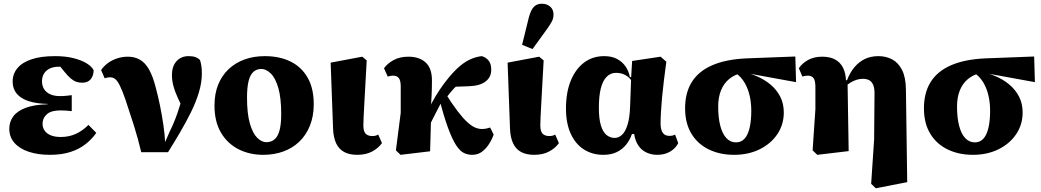

<svg xmlns="http://www.w3.org/2000/svg" viewBox="-20 -818 5603 1033"><path d="M248 15Q184 15 134.5 -1.5Q85 -18 57.5 -49.5Q30 -81 30 -125Q30 -163 51.5 -192Q73 -221 118.5 -238Q164 -255 236 -257V-259Q178 -260 135.5 -273.5Q93 -287 70.5 -313.5Q48 -340 48 -379Q48 -420 73.5 -451Q99 -482 149.5 -499Q200 -516 276 -516Q333 -516 376 -505Q419 -494 446.5 -477Q474 -460 484 -440Q483 -409 467.5 -391Q452 -373 422 -373Q405 -373 390.5 -378Q376 -383 360.5 -396Q345 -409 325 -434L286 -482L353 -479L383 -449Q363 -455 341 -457Q319 -459 297 -459Q268 -459 248 -449.5Q228 -440 217 -422.5Q206 -405 206 -380Q206 -357 217 -339Q228 -321 249.5 -311Q271 -301 303 -301Q322 -301 335 -302.5Q348 -304 366 -306V-220Q348 -222 335 -223Q322 -224 306 -224Q283 -224 264.5 -219.5Q246 -215 234 -205Q222 -195 215.5 -181.5Q209 -168 209 -152Q209 -132 219.5 -116Q230 -100 252 -90.5Q274 -81 307 -81Q351 -81 387.5 -97.5Q424 -114 456 -146L498 -103Q475 -70 441 -43Q407 -16 359.5 -0.5Q312 15 248 15Z M740 1Q723 -71 700.5 -142.5Q678 -214 656 -279Q639 -329 625.5 -356Q612 -383 600 -392.5Q588 -402 573 -402Q563 -402 556.5 -400.5Q550 -399 543 -397L524 -441Q539 -463 561 -479Q583 -495 610.5 -504Q638 -513 668 -513Q704 -513 732.5 -497Q761 -481 782 -444Q803 -407 819 -343Q831 -298 841 -249Q851 -200 858.5 -149.5Q866 -99 869 -46H865L893 -110Q904 -132 915 -158Q926 -184 936.5 -215Q947 -246 957 -281.5Q967 -317 975 -358L981 -201Q954 -253 937 -290.5Q920 -328 912.5 -357.5Q905 -387 905 -414Q905 -461 929.5 -488.5Q954 -516 995 -516Q1017 -516 1031 -511Q1045 -506 1056 -495Q1061 -480 1063.5 -463Q1066 -446 1066 -422Q1066 -374 1050 -321Q1034 -268 1007 -213.5Q980 -159 948 -104.5Q916 -50 884 1Z M1396 15Q1322 15 1262.5 -15.5Q1203 -46 1168.5 -105Q1134 -164 1134 -250Q1134 -314 1154 -363Q1174 -412 1210 -446Q1246 -480 1295.5 -498Q1345 -516 1405 -516Q1484 -516 1543 -487Q1602 -458 1635 -400.5Q1668 -343 1668 -257Q1668 -193 1647.5 -142Q1627 -91 1590.5 -56Q1554 -21 1504.5 -3Q1455 15 1396 15ZM1413 -53Q1440 -53 1458 -69Q1476 -85 1484.5 -118.5Q1493 -152 1493 -203Q1493 -291 1477.5 -344.5Q1462 -398 1437 -422.5Q1412 -447 1386 -447Q1361 -447 1343.5 -431.5Q1326 -416 1317.5 -382Q1309 -348 1309 -293Q1309 -206 1324.5 -153Q1340 -100 1364 -76.5Q1388 -53 1413 -53Z M1902 15Q1860 15 1832 0Q1804 -15 1789 -46Q1774 -77 1772 -125L1759 -481L1929 -513L1953 -493Q1949 -424 1946 -367.5Q1943 -311 1940.5 -267Q1938 -223 1936.5 -192Q1935 -161 1935 -144Q1935 -111 1947.5 -98.5Q1960 -86 1983 -86Q1993 -86 2000.5 -88Q2008 -90 2015 -94L2035 -48Q2016 -21 1982.5 -3Q1949 15 1902 15Z M2135 15 2110 -9 2136 -211V-353Q2136 -384 2126 -397.5Q2116 -411 2095 -411Q2086 -411 2078 -409Q2070 -407 2066 -406L2046 -451Q2065 -477 2098 -495Q2131 -513 2177 -513Q2236 -513 2270 -482Q2304 -451 2304 -385Q2304 -345 2302 -302.5Q2300 -260 2297 -219L2300 -217Q2299 -183 2298 -145Q2297 -107 2296 -70.5Q2295 -34 2294 -4ZM2278 -115 2237 -193H2271L2303 -264Q2322 -300 2345.5 -335Q2369 -370 2393.5 -399.5Q2418 -429 2438 -448Q2472 -480 2504.5 -496Q2537 -512 2572 -516Q2594 -510 2608.5 -492.5Q2623 -475 2623 -443Q2623 -403 2592.5 -379.5Q2562 -356 2502 -354L2393 -350L2485 -398Q2462 -380 2441.5 -361Q2421 -342 2402.5 -319.5Q2384 -297 2364 -269L2352 -263Q2338 -236 2325 -211Q2312 -186 2300.5 -162.5Q2289 -139 2278 -115ZM2520 15Q2496 15 2475 4.5Q2454 -6 2433.5 -37.5Q2413 -69 2390.5 -130Q2368 -191 2342 -292L2374 -320Q2412 -259 2441.5 -220.5Q2471 -182 2494 -161Q2517 -140 2536 -132Q2555 -124 2572 -124Q2587 -124 2597.5 -126.5Q2608 -129 2617 -132L2636 -94Q2627 -68 2611 -43Q2595 -18 2573 -1.5Q2551 15 2520 15Z M2854 15Q2812 15 2784 0Q2756 -15 2741 -46Q2726 -77 2724 -125L2711 -481L2881 -513L2905 -493Q2901 -424 2898 -367.5Q2895 -311 2892.5 -267Q2890 -223 2888.5 -192Q2887 -161 2887 -144Q2887 -111 2899.5 -98.5Q2912 -86 2935 -86Q2945 -86 2952.5 -88Q2960 -90 2967 -94L2987 -48Q2968 -21 2934.5 -3Q2901 15 2854 15ZM2789 -577 2825 -723Q2836 -765 2852.5 -781.5Q2869 -798 2895 -798Q2922 -798 2940 -782.5Q2958 -767 2958 -740Q2958 -720 2949.5 -703.5Q2941 -687 2924 -663L2845 -554Z M3226 15Q3167 15 3121.5 -14Q3076 -43 3050.5 -99Q3025 -155 3025 -234Q3025 -320 3050.5 -383Q3076 -446 3122 -481Q3168 -516 3231 -516Q3271 -516 3299.5 -501Q3328 -486 3345.5 -460.5Q3363 -435 3369 -403H3402L3395 -360Q3383 -380 3369 -395Q3355 -410 3336.5 -418Q3318 -426 3294 -426Q3265 -426 3244 -405Q3223 -384 3212.5 -342.5Q3202 -301 3202 -239Q3202 -179 3213 -143Q3224 -107 3243.5 -91.5Q3263 -76 3287 -76Q3309 -76 3327 -93Q3345 -110 3356.5 -147.5Q3368 -185 3370 -244L3376 -407L3381 -490L3534 -513L3565 -486Q3558 -434 3552 -385.5Q3546 -337 3542 -293.5Q3538 -250 3536 -213.5Q3534 -177 3534 -150Q3535 -118 3546.5 -102.5Q3558 -87 3581 -87Q3592 -87 3599.5 -89Q3607 -91 3612 -94L3629 -48Q3616 -21 3586.5 -3Q3557 15 3516 15Q3484 15 3457 2Q3430 -11 3413.5 -36.5Q3397 -62 3392 -97H3380Q3369 -65 3349 -40Q3329 -15 3299 0Q3269 15 3226 15Z M3929 15Q3854 15 3794.5 -13.5Q3735 -42 3701 -97Q3667 -152 3666 -231Q3665 -316 3701 -375Q3737 -434 3811 -466.5Q3885 -499 3997 -504L4259 -514L4263 -376L4005 -423L3969 -425Q3931 -416 3902.5 -392.5Q3874 -369 3859 -331.5Q3844 -294 3844 -245Q3844 -184 3855.5 -140.5Q3867 -97 3888.5 -74.5Q3910 -52 3940 -52Q3968 -52 3986 -72Q4004 -92 4013 -130Q4022 -168 4022 -221Q4022 -259 4015.5 -292.5Q4009 -326 3996.5 -353Q3984 -380 3967 -399.5Q3950 -419 3928 -429L3958 -436Q4006 -427 4049 -409Q4092 -391 4125 -363.5Q4158 -336 4177.5 -298.5Q4197 -261 4197 -213Q4197 -148 4162.5 -96.5Q4128 -45 4067.5 -15Q4007 15 3929 15Z M4352 -9 4367 -230V-350Q4367 -383 4357.5 -397Q4348 -411 4326 -411Q4318 -411 4310 -409.5Q4302 -408 4297 -406L4278 -451Q4296 -478 4328 -495.5Q4360 -513 4404 -513Q4444 -513 4472 -498.5Q4500 -484 4515.5 -454Q4531 -424 4532 -377L4540 -376L4546 -5L4377 15ZM4667 171 4683 -68 4685 -308Q4686 -342 4678 -361Q4670 -380 4655.5 -387Q4641 -394 4622 -394Q4606 -394 4589.5 -389Q4573 -384 4555.5 -373.5Q4538 -363 4520 -347L4512 -386H4537Q4553 -428 4577 -456.5Q4601 -485 4633 -500.5Q4665 -516 4706 -516Q4747 -516 4780 -498.5Q4813 -481 4833 -442Q4853 -403 4854 -338L4861 162L4692 195Z M5214 15Q5139 15 5079.5 -13.5Q5020 -42 4986 -97Q4952 -152 4951 -231Q4950 -316 4986 -375Q5022 -434 5096 -466.5Q5170 -499 5282 -504L5544 -514L5548 -376L5290 -423L5254 -425Q5216 -416 5187.5 -392.5Q5159 -369 5144 -331.5Q5129 -294 5129 -245Q5129 -184 5140.5 -140.5Q5152 -97 5173.5 -74.5Q5195 -52 5225 -52Q5253 -52 5271 -72Q5289 -92 5298 -130Q5307 -168 5307 -221Q5307 -259 5300.5 -292.5Q5294 -326 5281.5 -353Q5269 -380 5252 -399.5Q5235 -419 5213 -429L5243 -436Q5291 -427 5334 -409Q5377 -391 5410 -363.5Q5443 -336 5462.5 -298.5Q5482 -261 5482 -213Q5482 -148 5447.5 -96.5Q5413 -45 5352.5 -15Q5292 15 5214 15Z"/></svg>

Font: Source Serif 4 ExtraBold
Style: Regular
Weight: 800
Designer: Frank Grießhammer
Foundry: Adobe Systems Incorporated
Version: Version 4.004;hotconv 1.0.116;makeotfexe 2.5.65601